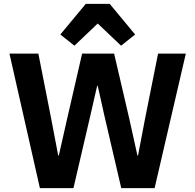

<svg xmlns="http://www.w3.org/2000/svg" viewBox="-20 -976 1013 996"><path d="M549 -956H425L293 -797L366 -739L487 -854L608 -739L681 -797ZM187 0H361L449 -378L484 -531H487L521 -378L609 0H782L944 -698H800L733 -363L696 -169H693L650 -363L572 -698H406L329 -363L285 -169H282L245 -363L179 -698H29Z"/></svg>

Font: Braiins Sans
Style: Bold
Weight: 700
Designer: Mike Abbink, Paul van der Laan, Pieter van Rosmalen, Jiri Chlebus, Lubos Buracinsky
Foundry: Bold Monday, Sudetype
Version: Version 1.000;hotconv 1.0.109;makeotfexe 2.5.65596